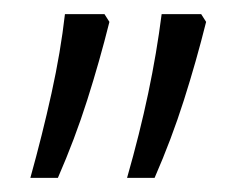

<svg xmlns="http://www.w3.org/2000/svg" viewBox="-20 -608 335 272"><path d="M160 -356Q178 -419 190 -476Q202 -533 209 -588H265L272 -577Q258 -521 240.5 -466Q223 -411 199 -356ZM23 -356Q40 -417 53 -476Q66 -535 72 -588H128L135 -577Q121 -521 103.5 -466Q86 -411 62 -356Z"/></svg>

Font: Noto Sans Hebrew ExtraCondensed Light
Style: Regular
Weight: 300
Width: 2
Designer: Monotype Design Team
Foundry: Monotype Imaging Inc.
Version: Version 2.004; ttfautohint (v1.8.4.7-5d5b)